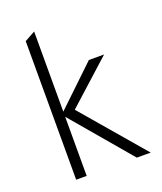

<svg xmlns="http://www.w3.org/2000/svg" viewBox="-123 -726 682 806"><g transform="rotate(-20 218.0 -322.5)"><path d="M368 -454 173 -278 411 0H349L125 -264V0H78V-619L125 -645V-287L300 -454Z"/></g></svg>

Font: TajawalTap
Style: Regular
Weight: 300
Designer: Boutros Fonts
Foundry: Created by Boutros International 2017
Version: Version 2.700